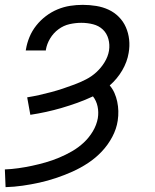

<svg xmlns="http://www.w3.org/2000/svg" viewBox="-20 -548 640 791"><path d="M3 223 0 150Q27 149 55.5 145Q84 141 112 135Q140 129 168 121Q196 113 223.5 101.5Q251 90 277 75Q303 60 325 39.5Q347 19 362.5 -7Q378 -33 383 -61Q387 -86 382 -109.5Q377 -133 363 -151Q331 -136 299 -124.5Q267 -113 234.5 -103.5Q202 -94 170 -87Q138 -80 105 -75L92 -147Q117 -151 141.5 -156.5Q166 -162 190.5 -168.5Q215 -175 239 -183Q263 -191 287 -200Q311 -209 334.5 -221Q358 -233 377.5 -251Q397 -269 411 -292Q425 -315 429 -339Q433 -364 426.5 -387.5Q420 -411 403.5 -426.5Q387 -442 363.5 -448Q340 -454 315 -454Q291 -454 266.5 -448.5Q242 -443 221 -427.5Q200 -412 186.5 -389.5Q173 -367 169 -343V-340H86L87 -345Q91 -370 101.5 -395.5Q112 -421 129.5 -443Q147 -465 169.5 -482Q192 -499 217.5 -509.5Q243 -520 269 -524Q295 -528 321 -528Q349 -528 376.5 -523.5Q404 -519 427.5 -508Q451 -497 469.5 -478.5Q488 -460 498.5 -436Q509 -412 512 -385Q515 -358 510 -330Q504 -293 483.5 -258Q463 -223 432 -196Q444 -182 451.5 -165Q459 -148 463 -129Q467 -110 467.5 -90.5Q468 -71 465 -51Q460 -17 442.5 16Q425 49 399.5 76Q374 103 343 123.5Q312 144 278.5 159Q245 174 210.5 185.5Q176 197 142 204.5Q108 212 73 217Q38 222 3 223Z"/></svg>

Font: Iosevka Extended
Style: Italic
Weight: 400
Width: 7
Italic angle: -9°
Monospace: yes
Designer: Belleve Invis
Foundry: Belleve Invis
Version: Version 32.5.0; ttfautohint (v1.8.4)